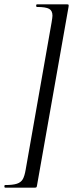

<svg xmlns="http://www.w3.org/2000/svg" viewBox="-47 -745 336 882"><path d="M268 -714 123 107Q122 114 120 115.5Q118 117 113 117H-23Q-27 117 -27 111Q-27 105 -23 105Q12 105 30.5 99Q49 93 57.5 78.5Q66 64 71 34L190 -642Q194 -666 194 -673Q194 -696 178.5 -704.5Q163 -713 123 -713Q119 -713 119 -719Q119 -725 123 -725H262Q267 -725 268 -723Q269 -721 268 -714Z"/></svg>

Font: Cormorant Garamond Medium
Style: Italic
Weight: 500
Italic angle: -10°
Designer: Christian Thalmann (Catharsis Fonts)
Foundry: Catharsis Fonts
Version: Version 4.000